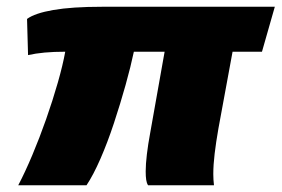

<svg xmlns="http://www.w3.org/2000/svg" viewBox="-20 -548 833 568"><path d="M34 0Q54 -38 75.5 -89Q97 -140 116.5 -195.5Q136 -251 151 -303.5Q166 -356 173 -395Q139 -395 112 -392.5Q85 -390 63 -385L60 -492Q83 -509 138 -518.5Q193 -528 282 -528H793L755 -395H668L626 -167Q619 -127 615 -93.5Q611 -60 611 -33Q611 -25 611.5 -16.5Q612 -8 613 0H418Q414 -6 412.5 -16Q411 -26 411 -41Q411 -62 414.5 -91.5Q418 -121 424 -153L467 -395H376Q367 -352 351.5 -296.5Q336 -241 317 -183.5Q298 -126 277 -78Q256 -30 236 0Z"/></svg>

Font: Archivo SemiExpanded Black
Style: Italic
Weight: 900
Width: 6
Italic angle: -10°
Designer: Hector Gatti
Foundry: Omnibus-Type
Version: Version 2.001